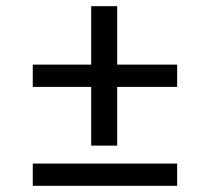

<svg xmlns="http://www.w3.org/2000/svg" viewBox="-20 -601 680 621"><path d="M86 -320H275V-130H359V-320H553V-392H359V-581H275V-392H86ZM86 0H553V-72H86Z"/></svg>

Font: Telex Regular
Style: Regular
Weight: 400
Designer: Andres Torresi
Foundry: Andres Torresi
Version: Version 1.001